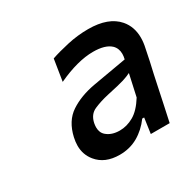

<svg xmlns="http://www.w3.org/2000/svg" viewBox="-98 -832 618 608"><g transform="rotate(-30 211.0 -528.5)"><path d="M179 -331.5Q125 -331.5 97 -366Q77 -390.5 77 -423Q77 -437 80.5 -452.5Q92.5 -505.5 129.5 -530Q166.5 -554.5 219.5 -564L343 -585.5Q345.5 -596 345.5 -604.5Q345.5 -625 332 -638Q312 -656.5 268 -656.5Q211.5 -656.5 137.5 -622L150 -700.5Q176 -709.5 214 -718Q252 -726.5 290.5 -726.5Q364.5 -726.5 398.5 -687Q422 -659.5 422 -619.5Q422 -602 417.5 -582.5Q413.5 -562 409 -541Q404 -519.5 399.5 -499L391 -459Q385.5 -431.5 379.5 -404.5Q373.5 -377.5 365.5 -339.5H296.5L304.5 -395.5H297.5Q275.5 -365.5 245.8 -348.5Q216 -331.5 179 -331.5ZM217.5 -398Q243.5 -398 268.2 -412Q293 -426 315.5 -462L333 -541.5Q321 -535.5 304.2 -530.2Q287.5 -525 241 -515Q212 -508.5 188.2 -498.2Q164.5 -488 158.5 -459Q157 -451 157 -444Q157 -424.5 170 -413.5Q188 -398 217.5 -398Z"/></g></svg>

Font: Heraclito Medium
Style: Italic
Weight: 500
Italic angle: -12°
Designer: Kostas Bartsokas (font) & Cristiano Sobral (main changes)
Foundry: Kostas Bartsokas (font) & Cristiano Sobral (main changes)
Version: Version 1.00;July 8, 2020;FontCreator 13.0.0.2655 64-bit